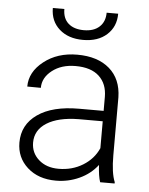

<svg xmlns="http://www.w3.org/2000/svg" viewBox="-53 -773 642 826"><g transform="rotate(5 268.0 -359.5)"><path d="M409.7 0Q400.9 -24.9 398.4 -73.7Q367.7 -33.7 320.1 -12Q272.5 9.8 219.2 9.8Q143.1 9.8 95.9 -32.7Q48.8 -75.2 48.8 -140.1Q48.8 -217.3 113 -262.2Q177.2 -307.1 292 -307.1H397.9V-367.2Q397.9 -423.8 363 -456.3Q328.1 -488.8 261.2 -488.8Q200.2 -488.8 160.2 -457.5Q120.1 -426.3 120.1 -382.3L61.5 -382.8Q61.5 -445.8 120.1 -491.9Q178.7 -538.1 264.2 -538.1Q352.5 -538.1 403.6 -493.9Q454.6 -449.7 456.1 -370.6V-120.6Q456.1 -43.9 472.2 -5.9V0ZM226.1 -42Q284.7 -42 330.8 -70.3Q377 -98.6 397.9 -146V-262.2H293.5Q206.1 -261.2 156.7 -230.2Q107.4 -199.2 107.4 -145Q107.4 -100.6 140.4 -71.3Q173.3 -42 226.1 -42ZM423.8 -729Q423.8 -672.9 385.5 -638.2Q347.2 -603.5 282.7 -603.5Q219.2 -603.5 180.4 -637.9Q141.6 -672.4 141.6 -729H191.4Q191.4 -688.5 215.6 -667Q239.7 -645.5 282.7 -645.5Q325.7 -645.5 349.9 -668Q374 -690.4 374 -729Z"/></g></svg>

Font: Roboto-Light
Style: Regular
Weight: 300
Designer: Google
Version: Version 2.137; 2017